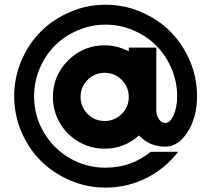

<svg xmlns="http://www.w3.org/2000/svg" viewBox="-20 -727 916 833"><path d="M748.5 -309.6Q748.5 -372.6 723.9 -430.2Q699.2 -487.8 657.7 -529.3Q616.2 -570.8 558.6 -595.5Q501 -620.1 438 -620.1Q375 -620.1 317.4 -595.5Q259.8 -570.8 218.3 -529.3Q176.8 -487.8 152.3 -430.2Q127.9 -372.6 127.9 -309.6Q127.9 -225.1 169.4 -153.8Q210.9 -82.5 282.2 -41Q353.5 0.5 438 0.5Q548.8 0.5 633.8 -68.4H752.9Q697.3 3.9 615 45.4Q532.7 86.9 438 86.9Q357.4 86.9 283.9 55.4Q210.4 23.9 157.2 -29.1Q104 -82 72.8 -155.5Q41.5 -229 41.5 -309.6Q41.5 -390.1 72.8 -463.6Q104 -537.1 157.2 -590.3Q210.4 -643.6 283.9 -675Q357.4 -706.5 438 -706.5Q518.6 -706.5 592 -675Q665.5 -643.6 718.8 -590.3Q772 -537.1 803.5 -463.6Q835 -390.1 835 -309.6Q835 -219.2 794.4 -155Q753.9 -90.8 696.8 -90.8Q628.9 -90.8 583 -139.2Q519 -82 434.1 -82Q373 -82 321.3 -112.1Q269.5 -142.1 239.5 -193.8Q209.5 -245.6 209.5 -306.6Q209.5 -398.9 275.4 -464.6Q341.3 -530.3 434.1 -530.3Q487.8 -530.3 538.6 -504.4V-520.5H658.2V-248.5Q658.2 -226.1 669.4 -209.7Q680.7 -193.4 696.8 -193.4Q718.3 -193.4 733.4 -227.5Q748.5 -261.7 748.5 -309.6ZM538.6 -306.6Q538.6 -349.6 508.1 -380.4Q477.5 -411.1 434.1 -411.1Q390.6 -411.1 360.1 -380.6Q329.6 -350.1 329.6 -306.6Q329.6 -263.2 360.1 -232.7Q390.6 -202.1 434.1 -202.1Q477.5 -202.1 508.1 -232.7Q538.6 -263.2 538.6 -306.6Z"/></svg>

Font: Basically A Sans Serif
Style: Bold
Weight: 700
Designer: Hyung-Suk Kim
Foundry: Mental Design
Version: 1.000